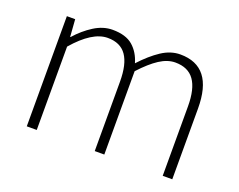

<svg xmlns="http://www.w3.org/2000/svg" viewBox="-91 -706 1080 868"><g transform="rotate(20 448.5 -271.5)"><path d="M102 0V-530H142L148 -447H150Q186 -488 229.5 -515.5Q273 -543 318 -543Q382 -543 416 -513.5Q450 -484 464 -435Q510 -485 554 -514Q598 -543 644 -543Q723 -543 762.5 -492.5Q802 -442 802 -340V0H756V-334Q756 -418 726.5 -459.5Q697 -501 635 -501Q598 -501 559.5 -476Q521 -451 475 -401V0H429V-334Q429 -418 400 -459.5Q371 -501 310 -501Q273 -501 233 -476Q193 -451 150 -401V0Z"/></g></svg>

Font: Noto Sans JP ExtraLight
Style: Regular
Weight: 250
Designer: Ryoko NISHIZUKA  (kana, bopomofo & ideographs); Paul D. Hunt (Latin, Greek & Cyrillic); Sandoll Communications , Soo-you
Foundry: Adobe
Version: Version 2.004-H2;hotconv 1.0.118;makeotfexe 2.5.65603